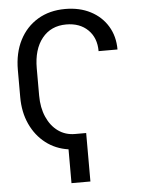

<svg xmlns="http://www.w3.org/2000/svg" viewBox="-61 -784 753 1020"><g transform="rotate(-5 315.5 -274.5)"><path d="M379.3 -71V187.5H278.4V7.1Q209.9 -2.8 157.7 -43.1Q105.5 -83.5 76.2 -147.2Q46.9 -210.9 46.9 -291.2V-436.1Q46.9 -526.6 81.5 -594.3Q116.1 -661.9 178.8 -699.6Q241.5 -737.2 325.3 -737.2Q402 -737.2 460.2 -707Q518.5 -676.8 551.1 -623Q583.8 -569.2 583.8 -498.6H483Q483 -569.6 439.5 -612.2Q396 -654.8 323.9 -654.8Q242.2 -654.8 195 -596.2Q147.7 -537.6 147.7 -436.1V-291.2Q147.7 -226.2 169.6 -176.5Q191.4 -126.8 230.1 -98.9Q268.8 -71 319.6 -71Z"/></g></svg>

Font: Inter Alia
Style: Regular
Weight: 400
Designer: Rasmus Andersson (Latin, Greek, Cyrillic etc.) and Evan from Shavian.info (Shavian, old style figures)
Foundry: Shavian.info
Version: Version 0.001;git-37ab20767